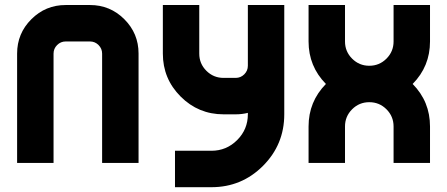

<svg xmlns="http://www.w3.org/2000/svg" viewBox="-20 -655 1798 772"><path d="M195.3 -439.5V0H48.8V-439.5Q48.8 -520.5 106 -577.6Q163.1 -634.8 244.1 -634.8H341.8Q422.9 -634.8 480 -577.6Q537.1 -520.5 537.1 -439.9V0H390.6V-439.5Q390.6 -459.5 376.2 -473.9Q361.8 -488.3 341.8 -488.3H244.1Q224.1 -488.3 209.7 -473.9Q195.3 -459.5 195.3 -439.5Z M634.8 -634.8H781.2V-439.5Q781.2 -398.9 809.8 -370.4Q838.4 -341.8 878.9 -341.8H927.7Q947.8 -341.8 962.2 -356.2Q976.6 -370.6 976.6 -390.6V-634.8H1123V-195.3Q1123 -73.7 1037.4 12Q951.7 97.7 830.1 97.7H683.6V-48.8H830.1Q890.6 -48.8 933.6 -91.8Q976.6 -134.8 976.6 -195.3V-201.2Q953.1 -195.3 927.7 -195.3H878.9Q777.8 -195.3 706.3 -266.8Q634.8 -338.4 634.8 -439.5Z M1367.2 -146.5V0H1220.7V-146.5Q1220.7 -246.6 1290.5 -317.4Q1220.7 -388.2 1220.7 -488.3V-634.8H1367.2V-488.3Q1367.2 -447.8 1395.8 -419.2Q1424.3 -390.6 1464.8 -390.6Q1505.4 -390.6 1533.9 -419.2Q1562.5 -447.8 1562.5 -488.3V-634.8H1709V-488.3Q1709 -388.2 1639.2 -317.4Q1709 -246.6 1709 -146.5V0H1562.5V-146.5Q1562.5 -187 1533.9 -215.6Q1505.4 -244.1 1464.8 -244.1Q1424.3 -244.1 1395.8 -215.6Q1367.2 -187 1367.2 -146.5Z"/></svg>

Font: Audex
Style: Regular
Weight: 400
Designer: GGBotNet
Foundry: GGBotNet
Version: 1.00